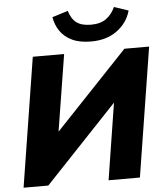

<svg xmlns="http://www.w3.org/2000/svg" viewBox="-61 -991 894 1044"><g transform="rotate(-5 386.0 -468.5)"><path d="M25 0 137 -705H308L241 -287L637 -705H772L660 0H489L555 -418L160 0ZM461 -760Q398 -760 356.5 -780Q315 -800 292 -834Q269 -868 262 -910L348 -937Q362 -891 390 -871Q418 -851 468 -851Q519 -851 550.5 -873.5Q582 -896 600 -936L678 -910Q659 -843 602 -801.5Q545 -760 461 -760Z"/></g></svg>

Font: Mulish Black
Style: Italic
Weight: 900
Italic angle: -9°
Designer: Vernon Adams
Foundry: Vernon Adams
Version: Version 3.603; ttfautohint (v1.8.3)